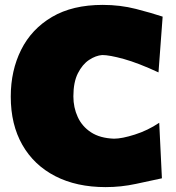

<svg xmlns="http://www.w3.org/2000/svg" viewBox="-20 -749 721 785"><path d="M412 16Q293 16 206 -28.8Q119 -73.5 71.5 -156.5Q24 -239.5 24 -354Q24 -460.5 66.5 -545.5Q109 -630.5 192.8 -679.8Q276.5 -729 400 -729Q471.5 -729 535.8 -712.5Q600 -696 645 -681L628 -453Q545 -491.5 486.2 -507.8Q427.5 -524 398 -524Q371.5 -522 344.2 -504Q317 -486 298.5 -449.5Q280 -413 280 -355Q280 -309.5 297.8 -270.8Q315.5 -232 352.2 -208Q389 -184 446 -182Q478.5 -182 531.2 -198.8Q584 -215.5 631 -247L642 -20Q597 -10.5 536 2.8Q475 16 412 16Z"/></svg>

Font: Commissioner Flair Black
Style: Regular
Weight: 900
Designer: Kostas Bartsokas
Foundry: Kostas Bartsokas
Version: Version 1.000; ttfautohint (v1.8.3)